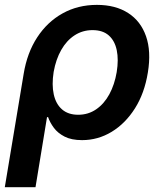

<svg xmlns="http://www.w3.org/2000/svg" viewBox="-34 -567 670 791"><path d="M-14.2 204.1 63.5 -262.7Q77.6 -349.1 119.1 -412.8Q160.6 -476.6 223.6 -511.7Q286.6 -546.9 365.2 -546.9Q441.9 -546.9 493.9 -513.4Q545.9 -480 567.6 -417.7Q589.4 -355.5 575.2 -268.6Q561.5 -183.1 522 -120.6Q482.4 -58.1 426 -23.9Q369.6 10.3 304.2 10.3Q260.3 10.3 232.2 -4.2Q204.1 -18.6 188 -40.3Q171.9 -62 164.1 -84.5H159.7L112.3 204.1ZM288.1 -94.2Q329.6 -94.2 362.3 -116.7Q395 -139.2 416.5 -178.7Q438 -218.3 446.8 -270Q455.1 -321.3 447 -360.1Q439 -398.9 414.3 -420.9Q389.6 -442.9 347.2 -442.9Q306.2 -442.9 273.2 -421.4Q240.2 -399.9 218.3 -361.3Q196.3 -322.8 187 -270.5Q178.7 -217.8 187.5 -178Q196.3 -138.2 221.7 -116.2Q247.1 -94.2 288.1 -94.2Z"/></svg>

Font: Inter 18pt SemiBold
Style: Italic
Weight: 600
Italic angle: -9.3988°
Designer: Rasmus Andersson
Foundry: rsms
Version: Version 4.001;git-66647c0bb